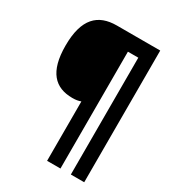

<svg xmlns="http://www.w3.org/2000/svg" viewBox="-209 -876 1013 1120"><g transform="rotate(30 297.0 -316.5)"><path d="M536 127V-760H244C118 -760 43 -691 43 -509C43 -333 113 -264 230 -264C255 -264 269 -267 286 -273V127H376V-660H446V127Z"/></g></svg>

Font: Noto Sans Devanagari SemiCondensed Black
Style: Regular
Weight: 900
Width: 4
Designer: Jelle Bosma - Monotype Design Team
Foundry: Monotype Imaging Inc.
Version: Version 2.004